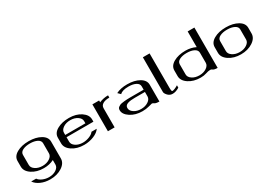

<svg xmlns="http://www.w3.org/2000/svg" viewBox="29 -1817 4358 3092"><g transform="rotate(-30 2208.0 -271.0)"><path d="M542 42V-42Q458 0 354.5 0Q223.6 0 132.8 -61Q42 -122.1 42 -208V-312.5Q42 -397.5 131.8 -448.7Q221.7 -500 354.5 -500Q488.3 -500 577.6 -448.2Q667 -396.5 667 -312.5V0Q667 86.9 575.2 147.5Q483.4 208 354.5 208Q257.8 208 180.7 173.3Q103.5 138.7 67.4 83H159.2Q182.6 119.1 237.8 143.1Q293 167 354.5 167Q431.6 167 486.8 130.4Q542 93.8 542 42ZM542 -167V-354.5Q542 -403.3 488.8 -430.7Q435.5 -458 354.5 -458Q273.4 -458 220.2 -431.2Q167 -404.3 167 -354.5V-167Q167 -115.2 221.7 -78.6Q276.4 -42 354.5 -42Q431.6 -42 486.8 -78.6Q542 -115.2 542 -167Z M1417 -250H917V-167Q917 -115.2 971.7 -78.6Q1026.4 -42 1104.5 -42Q1166 -42 1225.6 -65.9Q1285.2 -89.8 1308.6 -125H1406.2Q1370.1 -69.3 1285.6 -34.7Q1201.2 0 1104.5 0Q973.6 0 882.8 -61Q792 -122.1 792 -208V-312.5Q792 -397.5 881.8 -448.7Q971.7 -500 1104.5 -500Q1235.4 -500 1326.2 -439Q1417 -377.9 1417 -292ZM917 -292H1292V-333Q1292 -384.8 1236.8 -421.4Q1181.6 -458 1104.5 -458Q1026.4 -458 971.7 -421.4Q917 -384.8 917 -333Z M1833 -500V-458Q1754.9 -458 1710.9 -431.6Q1667 -405.3 1667 -354.5V0H1542V-500H1667V-466.8Q1747.1 -500 1833 -500Z M2500 0Q2466.8 0 2444.8 -4.9Q2422.9 -9.8 2415 -16.1Q2407.2 -22.5 2397.5 -27.3Q2387.7 -32.2 2375 -32.2Q2373 -32.2 2313.5 -16.1Q2253.9 0 2187.5 0Q2058.6 0 1966.8 -60.5Q1875 -121.1 1875 -198.2Q1875 -215.8 1880.9 -229.5Q1886.7 -243.2 1900.4 -252.4Q1914.1 -261.7 1927.7 -269Q1941.4 -276.4 1967.8 -280.3Q1994.1 -284.2 2012.7 -286.6Q2031.2 -289.1 2066.9 -290.5Q2102.5 -292 2124 -292Q2145.5 -292 2187.5 -292H2375V-354.5Q2375 -403.3 2321.8 -430.7Q2268.6 -458 2187.5 -458Q2073.2 -458 2025.4 -411.1L1979.5 -457Q2063.5 -500 2186.5 -500Q2320.3 -500 2410.2 -448.2Q2500 -396.5 2500 -312.5ZM2375 -250H2187.5Q2145.5 -250 2114.3 -246.6Q2083 -243.2 2055.7 -234.4Q2028.3 -225.6 2014.2 -208.5Q2000 -191.4 2000 -167Q2000 -115.2 2054.7 -78.6Q2109.4 -42 2187.5 -42Q2264.6 -42 2319.8 -78.6Q2375 -115.2 2375 -167Z M2750 -750V-110.4Q2750 -42 2765.6 -42Q2802.7 -42 2875 -85Q2875 -85 2875 -41Q2808.6 0 2750 0Q2695.3 0 2660.2 -39.1Q2625 -78.1 2625 -103.5V-750Z M3583 0Q3549.8 0 3529.3 -4.9Q3508.8 -9.8 3502 -16.1Q3495.1 -22.5 3484.4 -27.3Q3473.6 -32.2 3458 -32.2Q3425.8 -32.2 3378.4 -16.1Q3331.1 0 3270.5 0Q3139.6 0 3048.8 -61Q2958 -122.1 2958 -208V-312.5Q2958 -397.5 3047.9 -448.7Q3137.7 -500 3270.5 -500Q3374 -500 3458 -458V-750H3583ZM3458 -167V-354.5Q3458 -403.3 3404.8 -430.7Q3351.6 -458 3270.5 -458Q3189.5 -458 3136.2 -431.2Q3083 -404.3 3083 -354.5V-167Q3083 -115.2 3137.7 -78.6Q3192.4 -42 3270.5 -42Q3347.7 -42 3402.8 -78.6Q3458 -115.2 3458 -167Z M4208 -167V-354.5Q4208 -403.3 4154.8 -430.7Q4101.6 -458 4020.5 -458Q3939.5 -458 3886.2 -431.2Q3833 -404.3 3833 -354.5V-167Q3833 -115.2 3887.7 -78.6Q3942.4 -42 4020.5 -42Q4097.7 -42 4152.8 -78.6Q4208 -115.2 4208 -167ZM4333 -208Q4333 -121.1 4241.2 -60.5Q4149.4 0 4020.5 0Q3889.6 0 3798.8 -61Q3708 -122.1 3708 -208V-312.5Q3708 -397.5 3797.9 -448.7Q3887.7 -500 4020.5 -500Q4154.3 -500 4243.7 -448.2Q4333 -396.5 4333 -312.5Z"/></g></svg>

Font: okolaks
Style: Bold
Weight: 600
Width: 8
Version: Version 000.6.0